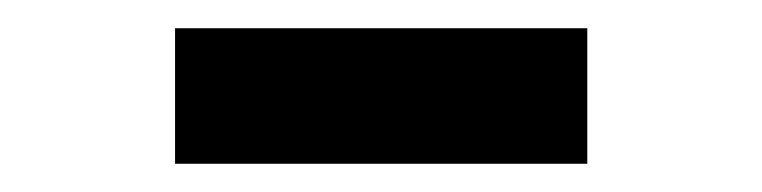

<svg xmlns="http://www.w3.org/2000/svg" viewBox="-20 -734 540 136"><path d="M104 -618V-714H396V-618Z"/></svg>

Font: Oxanium ExtraLight
Style: Bold
Weight: 700
Version: Version 2.000